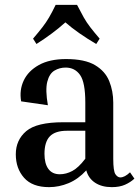

<svg xmlns="http://www.w3.org/2000/svg" viewBox="-20 -760 578 790"><path d="M533 -25Q517 -10 494.5 0Q472 10 440 10Q399 10 371.5 -8Q344 -26 335 -59Q302 -23 262.5 -6.5Q223 10 182 10Q113 10 79 -28.5Q45 -67 45 -125Q45 -184 88 -220.5Q131 -257 240 -257H331V-338Q331 -421 309.5 -451.5Q288 -482 250 -482Q225 -482 204 -469.5Q183 -457 174.5 -423.5Q166 -390 177 -327L67 -343Q59 -389 77.5 -428.5Q96 -468 140 -492.5Q184 -517 252 -517Q329 -517 371 -492Q413 -467 429.5 -426Q446 -385 446 -338V-107Q446 -56 455 -43Q464 -30 475 -30Q493 -30 515 -51ZM226 -43Q252 -43 277.5 -56.5Q303 -70 331 -107V-222H256Q207 -222 185 -199Q163 -176 163 -127Q163 -87 179 -65Q195 -43 226 -43ZM390 -601 376 -579Q340 -600 307 -623Q274 -646 249 -668Q198 -622 130 -579L116 -601Q140 -629 155 -648.5Q170 -668 182 -688.5Q194 -709 209 -740H297Q313 -709 324.5 -688.5Q336 -668 351 -648.5Q366 -629 390 -601Z"/></svg>

Font: Inria Serif
Style: Bold
Weight: 700
Designer: Black Foundry Team
Foundry: Black Foundry
Version: Version 1.000; ttfautohint (v1.8.3)